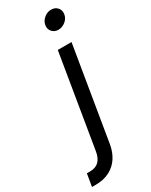

<svg xmlns="http://www.w3.org/2000/svg" viewBox="-337 -793 824 1046"><g transform="rotate(-30 74.5 -270.0)"><path d="M116.2 -535.6H202.6L105.5 50.3Q97.7 97.2 75 131.6Q52.2 166 15.1 185.1Q-22 204.1 -71.8 204.1H-95.7L-82.5 125.5H-62.5Q-26.9 125.5 -6.6 105.5Q13.7 85.4 20 45.9ZM174.8 -628.9Q150.4 -628.9 135.7 -645.8Q121.1 -662.6 125 -686.5Q128.9 -710.4 149.2 -727.3Q169.4 -744.1 193.8 -744.1Q218.8 -744.1 233.4 -727.3Q248 -710.4 244.1 -686.5Q240.7 -662.6 220.2 -645.8Q199.7 -628.9 174.8 -628.9Z"/></g></svg>

Font: Inter 20pt
Style: Italic
Weight: 400
Italic angle: -9.3988°
Version: Version 4.001;git-66647c0bb